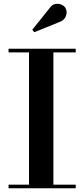

<svg xmlns="http://www.w3.org/2000/svg" viewBox="-20 -1012 453 1032"><path d="M26 0V-19.5H136V-730.5H26V-750H387V-730.5H267V-19.5H387V0ZM164.5 -839 153.5 -852 246 -967.5Q258.5 -986 275.8 -990Q293 -994 308.2 -988Q323.5 -982 331 -970.5Q339 -957.5 337.8 -941.5Q336.5 -925.5 326.5 -912.2Q316.5 -899 299 -893.5Z"/></svg>

Font: Bodoni Moda 11pt SemiBold
Style: Regular
Weight: 600
Designer: Owen Earl
Foundry: indestructible type
Version: Version 2.004